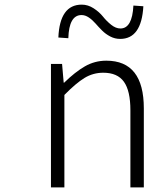

<svg xmlns="http://www.w3.org/2000/svg" viewBox="-20 -809 641 829"><path d="M200 0V-533H248L255 -452H257Q304 -498 346.5 -522.5Q389 -547 439 -547Q601 -547 601 -341V0H543V-333Q543 -417 515 -456Q487 -495 426 -495Q382 -495 345 -472.5Q308 -450 258 -399V0ZM499 -641Q476 -641 456 -651.5Q436 -662 421 -677Q406 -692 392.5 -707.5Q379 -723 363.5 -733.5Q348 -744 332 -744Q278 -744 275 -644L232 -647Q238 -789 333 -789Q360 -789 384.5 -773Q409 -757 424.5 -737.5Q440 -718 460 -702Q480 -686 500 -686Q551 -686 556 -785L599 -782Q591 -641 499 -641Z"/></svg>

Font: NotoSansHansLight
Style: Regular
Weight: 300
Designer: Ryoko NISHIZUKA  (kana & ideographs); Paul D. Hunt (Latin, Greek & Cyrillic); Wenlong ZHANG  (bopomofo); Sandoll Communi
Foundry: Adobe Systems Incorporated
Version: Version 1.00;December 8, 2021;FontCreator 13.0.0.2675 64-bit